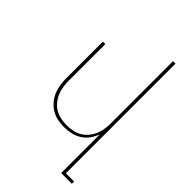

<svg xmlns="http://www.w3.org/2000/svg" viewBox="-276 -836 1153 1153"><g transform="rotate(45 300.0 -260.0)"><path d="M480 215V-114Q470 -86 452.5 -61.5Q435 -37 410 -21Q385 -5 355.5 1.5Q326 8 297 8Q269 8 241.5 2.5Q214 -3 190 -17.5Q166 -32 147.5 -53.5Q129 -75 118 -101Q107 -127 103 -154.5Q99 -182 99 -210V-520H120V-210Q120 -185 123.5 -159.5Q127 -134 137 -110.5Q147 -87 163.5 -67Q180 -47 202 -34Q224 -21 249.5 -16Q275 -11 300 -11Q325 -11 350.5 -16Q376 -21 398 -34Q420 -47 436.5 -67Q453 -87 463 -110.5Q473 -134 476.5 -159.5Q480 -185 480 -210V-735H501V196H571V215Z"/></g></svg>

Font: Iosevka Thin Extended
Style: Regular
Weight: 100
Width: 7
Monospace: yes
Designer: Belleve Invis
Foundry: Belleve Invis
Version: Version 32.5.0; ttfautohint (v1.8.4)